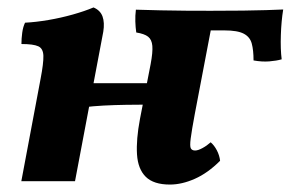

<svg xmlns="http://www.w3.org/2000/svg" viewBox="-20 -487 797 516"><path d="M436.6 9Q392.9 9 371.8 -11.8Q350.7 -32.6 348.2 -72.2Q345.7 -111.8 356.2 -167.5L384.8 -314.5Q390.9 -346.8 389.4 -363.7Q388 -380.6 378 -388.4Q368.1 -396.2 346.2 -399.7Q344.2 -413.4 343.7 -429.1Q343.2 -444.8 345.2 -461Q378.6 -460 412.5 -459.2Q446.5 -458.5 482.3 -458.2Q518.1 -458 556.4 -458L503.6 -181.1Q495.2 -136.2 492.5 -114.9Q489.7 -93.6 493 -88Q496.3 -82.5 504.3 -82.5Q512.1 -82.5 523.9 -88.9Q535.7 -95.2 546.2 -104.6Q555.7 -96.6 562.9 -82.8Q570 -69 571.5 -54.9Q538.5 -21.9 503.7 -6.5Q468.8 9 436.6 9ZM37.3 0 89.2 -275.9Q97.1 -317.1 96.6 -336.8Q96.1 -356.6 82.9 -362.6Q69.6 -368.7 37.6 -368.7Q37.6 -383.3 39.7 -398.8Q41.7 -414.3 47.3 -426Q76.4 -427.5 109.9 -433.2Q143.5 -438.9 175.4 -447.9Q207.4 -456.9 231.3 -467Q249.4 -459.4 255.5 -442.9Q261.5 -426.3 257.6 -402L181.6 0ZM205.4 -198.7 216 -263.4H383.7L374.5 -205.8Q349 -205.8 318.4 -205.3Q287.9 -204.8 258.4 -203.3Q228.9 -201.7 205.4 -198.7ZM661.4 -324.6Q661.4 -352.2 656.6 -369.9Q651.9 -387.6 635.2 -396.4Q618.5 -405.3 582.7 -405.3H508.4L542.3 -458Q596.4 -458 632.9 -458.5Q669.4 -459 695.2 -459.8Q720.9 -460.5 741.1 -461.5Q736 -430.4 734.8 -392.8Q733.5 -355.1 737 -327.6Q723.3 -323.6 703.5 -322Q683.7 -320.5 661.4 -324.6Z"/></svg>

Font: Vollkorn
Style: Italic
Weight: 400
Italic angle: -11°
Designer: Friedrich Althausen
Foundry: Friedrich Althausen
Version: Version 5.001